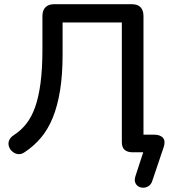

<svg xmlns="http://www.w3.org/2000/svg" viewBox="-20 -725 807 914"><path d="M705 136Q700 152 688.5 160Q677 168 663.5 168.5Q650 169 639 162.5Q628 156 623.5 143.5Q619 131 625 113L667 -16L677 0H612Q587 0 573.5 -11.5Q560 -23 560 -48V-618H278V-466Q278 -369 266 -295Q254 -221 231.5 -165.5Q209 -110 175.5 -70Q142 -30 98 -1Q80 12 61.5 8Q43 4 29 -14Q17 -33 21.5 -51Q26 -69 46 -82Q79 -103 104.5 -135Q130 -167 147 -214.5Q164 -262 173 -330Q182 -398 182 -492V-649Q182 -676 196.5 -690.5Q211 -705 238 -705H608Q635 -705 649 -690.5Q663 -676 663 -649V-59L637 -84H713Q743 -84 756 -68.5Q769 -53 759 -24Z"/></svg>

Font: Nunito SemiBold
Style: Regular
Weight: 600
Designer: Vernon Adams
Foundry: Vernon Adams
Version: Version 3.602